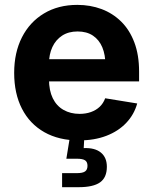

<svg xmlns="http://www.w3.org/2000/svg" viewBox="-20 -570 632 794"><path d="M306.6 10.7Q223.6 10.7 163.3 -23.4Q103 -57.6 70.8 -120.4Q38.6 -183.1 38.6 -268.6Q38.6 -352.5 70.8 -415.8Q103 -479 161.9 -514.4Q220.7 -549.8 299.8 -549.8Q353.5 -549.8 399.9 -532.5Q446.3 -515.1 481.2 -480.7Q516.1 -446.3 535.6 -394.5Q555.2 -342.8 555.2 -273.9V-233.4H97.7V-325.2H484.4L416 -300.8Q416 -343.3 403.1 -374.3Q390.1 -405.3 364.5 -422.6Q338.9 -439.9 300.8 -439.9Q263.2 -439.9 236.8 -422.6Q210.4 -405.3 196.5 -375.2Q182.6 -345.2 182.6 -306.6V-242.2Q182.6 -195.8 198.2 -163.8Q213.9 -131.8 242.7 -115.5Q271.5 -99.1 309.1 -99.1Q335 -99.1 356.2 -106.7Q377.4 -114.3 392.3 -128.4Q407.2 -142.6 415 -163.6L547.4 -142.1Q534.7 -96.2 502 -61.8Q469.2 -27.3 419.7 -8.3Q370.1 10.7 306.6 10.7ZM236.8 204.1V146H298.3Q321.8 146 331.8 138.9Q341.8 131.8 341.8 115.7Q341.8 99.6 331.8 93Q321.8 86.4 298.3 86.4H254.4L272 -21.5H328.6V0L326.2 42.5Q372.1 40.5 397 60.8Q421.9 81.1 421.9 119.6Q421.9 164.1 393.8 184.1Q365.7 204.1 305.2 204.1Z"/></svg>

Font: Inter 16pt
Style: Bold
Weight: 700
Version: Version 4.001;git-66647c0bb